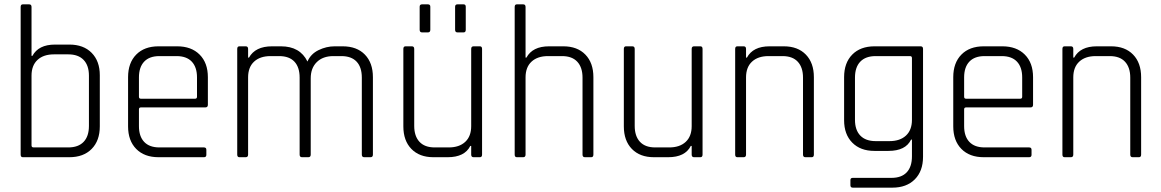

<svg xmlns="http://www.w3.org/2000/svg" viewBox="-20 -723 5338 883"><path d="M135 -45H294Q340 -45 364.5 -70.5Q389 -96 389 -144V-375Q389 -422 364.5 -447.5Q340 -473 294 -473H228Q180 -473 152.5 -447.5Q125 -422 125 -375V-54Q125 -45 135 -45ZM75 -12V-691Q75 -703 85 -703H114Q125 -703 125 -691V-466H129Q157 -518 233 -518H299Q364 -518 401.5 -480Q439 -442 439 -377V-142Q439 -76 401.5 -38Q364 0 299 0H85Q75 0 75 -12Z M918 0H709Q644 0 606.5 -38Q569 -76 569 -142V-368Q569 -434 606.5 -472Q644 -510 709 -510H795Q860 -510 898 -472Q936 -434 936 -368V-241Q936 -229 924 -229H628Q619 -229 619 -220V-143Q619 -96 643 -70.5Q667 -45 713 -45H918Q929 -45 929 -34V-11Q929 0 918 0ZM628 -269H877Q886 -269 886 -278V-367Q886 -414 862 -439.5Q838 -465 792 -465H713Q667 -465 643 -439.5Q619 -414 619 -367V-278Q619 -269 628 -269Z M1110 0H1081Q1071 0 1071 -12V-498Q1071 -510 1081 -510H1110Q1121 -510 1121 -498V-458H1125Q1154 -510 1231 -510H1272Q1360 -510 1394 -440Q1409 -475 1445 -492.5Q1481 -510 1519 -510H1556Q1621 -510 1658 -472Q1695 -434 1695 -368V-12Q1695 0 1684 0H1655Q1644 0 1644 -12V-366Q1644 -414 1620 -439.5Q1596 -465 1550 -465H1513Q1465 -465 1437 -437.5Q1409 -410 1409 -363V-12Q1409 0 1398 0H1369Q1358 0 1358 -12V-366Q1358 -414 1334 -439.5Q1310 -465 1264 -465H1224Q1176 -465 1148.5 -439.5Q1121 -414 1121 -367V-12Q1121 0 1110 0Z M1910 -586V-692Q1910 -703 1921 -703H1948Q1959 -703 1959 -692V-586Q1959 -574 1948 -574H1921Q1910 -574 1910 -586ZM2073 -586V-692Q2073 -703 2084 -703H2112Q2122 -703 2122 -692V-586Q2122 -574 2112 -574H2084Q2073 -574 2073 -586ZM2039 0H1973Q1909 0 1872 -38Q1835 -76 1835 -142V-498Q1835 -510 1845 -510H1874Q1885 -510 1885 -498V-144Q1885 -97 1909 -71Q1933 -45 1979 -45H2044Q2092 -45 2119.5 -70.5Q2147 -96 2147 -143V-498Q2147 -510 2158 -510H2187Q2197 -510 2197 -498V-12Q2197 0 2187 0H2158Q2147 0 2147 -12V-52H2143Q2117 0 2039 0Z M2386 0H2357Q2347 0 2347 -12V-691Q2347 -703 2357 -703H2386Q2397 -703 2397 -691V-458H2401Q2429 -510 2505 -510H2571Q2635 -510 2672 -472Q2709 -434 2709 -368V-12Q2709 0 2699 0H2670Q2659 0 2659 -12V-366Q2659 -413 2635 -439Q2611 -465 2565 -465H2500Q2452 -465 2424.5 -439.5Q2397 -414 2397 -367V-12Q2397 0 2386 0Z M3053 0H2987Q2923 0 2886 -38Q2849 -76 2849 -142V-498Q2849 -510 2859 -510H2888Q2899 -510 2899 -498V-144Q2899 -97 2923 -71Q2947 -45 2993 -45H3058Q3106 -45 3133.5 -70.5Q3161 -96 3161 -143V-498Q3161 -510 3172 -510H3201Q3211 -510 3211 -498V-12Q3211 0 3201 0H3172Q3161 0 3161 -12V-52H3157Q3131 0 3053 0Z M3400 0H3371Q3361 0 3361 -12V-498Q3361 -510 3371 -510H3400Q3411 -510 3411 -498V-458H3415Q3443 -510 3519 -510H3585Q3649 -510 3686 -472Q3723 -434 3723 -368V-12Q3723 0 3713 0H3684Q3673 0 3673 -12V-366Q3673 -413 3649 -439Q3625 -465 3579 -465H3514Q3466 -465 3438.5 -439.5Q3411 -414 3411 -367V-12Q3411 0 3400 0Z M4066 -29H4001Q3937 -29 3899.5 -67Q3862 -105 3862 -170V-368Q3862 -434 3899.5 -472Q3937 -510 4002 -510H4214Q4225 -510 4225 -498V-2Q4225 64 4187 102Q4149 140 4084 140H3902Q3891 140 3891 129V105Q3891 95 3902 95H4080Q4126 95 4150 69.5Q4174 44 4174 -4V-81H4170Q4145 -29 4066 -29ZM4174 -172V-456Q4174 -465 4165 -465H4007Q3961 -465 3936.5 -439.5Q3912 -414 3912 -366V-172Q3912 -125 3936.5 -99.5Q3961 -74 4007 -74H4071Q4119 -74 4146.5 -99.5Q4174 -125 4174 -172Z M4713 0H4504Q4439 0 4401.5 -38Q4364 -76 4364 -142V-368Q4364 -434 4401.5 -472Q4439 -510 4504 -510H4590Q4655 -510 4693 -472Q4731 -434 4731 -368V-241Q4731 -229 4719 -229H4423Q4414 -229 4414 -220V-143Q4414 -96 4438 -70.5Q4462 -45 4508 -45H4713Q4724 -45 4724 -34V-11Q4724 0 4713 0ZM4423 -269H4672Q4681 -269 4681 -278V-367Q4681 -414 4657 -439.5Q4633 -465 4587 -465H4508Q4462 -465 4438 -439.5Q4414 -414 4414 -367V-278Q4414 -269 4423 -269Z M4905 0H4876Q4866 0 4866 -12V-498Q4866 -510 4876 -510H4905Q4916 -510 4916 -498V-458H4920Q4948 -510 5024 -510H5090Q5154 -510 5191 -472Q5228 -434 5228 -368V-12Q5228 0 5218 0H5189Q5178 0 5178 -12V-366Q5178 -413 5154 -439Q5130 -465 5084 -465H5019Q4971 -465 4943.5 -439.5Q4916 -414 4916 -367V-12Q4916 0 4905 0Z"/></svg>

Font: Rajdhani
Style: Regular
Weight: 400
Designer: Satya Rajpurohit, Jyotish Sonowal
Foundry: Indian Type Foundry
Version: Version 1.201 February 1, 2022